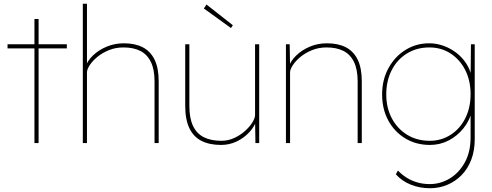

<svg xmlns="http://www.w3.org/2000/svg" viewBox="-20 -760 2613 1020"><path d="M163 0V-659H185V0ZM20 -503V-525H335V-503Z M420 0V-740H442V-404L433 -402Q444 -437 474.5 -466Q505 -495 547.5 -512.5Q590 -530 638 -530Q697 -530 738 -509Q779 -488 801 -443.5Q823 -399 823 -328V0H801V-328Q801 -391 781.5 -431Q762 -471 725.5 -489.5Q689 -508 636 -508Q594 -508 558.5 -493.5Q523 -479 497 -457.5Q471 -436 456.5 -413.5Q442 -391 442 -376V0H431Q429 0 426.5 0Q424 0 420 0Z M1154 10Q1093 10 1050.5 -11.5Q1008 -33 986 -79Q964 -125 964 -197V-525H986V-197Q986 -132 1005.5 -91Q1025 -50 1063 -31Q1101 -12 1156 -12Q1192 -12 1224.5 -27Q1257 -42 1282 -64.5Q1307 -87 1321 -110Q1335 -133 1335 -149V-525H1357V0H1337L1335 -121L1344 -123Q1332 -87 1304 -57Q1276 -27 1237.5 -8.5Q1199 10 1154 10ZM1207 -611 1063 -715 1077 -736 1217 -626Z M1499 0V-525H1519L1521 -404L1512 -401Q1523 -435 1553 -464.5Q1583 -494 1625.5 -512Q1668 -530 1717 -530Q1776 -530 1817 -509Q1858 -488 1880 -443.5Q1902 -399 1902 -328V0H1880V-328Q1880 -391 1860.5 -431Q1841 -471 1804.5 -489.5Q1768 -508 1715 -508Q1673 -508 1637.5 -493.5Q1602 -479 1576 -457.5Q1550 -436 1535.5 -413.5Q1521 -391 1521 -376V0H1510Q1508 0 1505.5 0Q1503 0 1499 0Z M2264 240Q2210 240 2162.5 221Q2115 202 2083 166L2094 146Q2115 168 2140.5 184Q2166 200 2197 209Q2228 218 2263 218Q2320 218 2369.5 188Q2419 158 2449.5 102.5Q2480 47 2480 -30V-172L2489 -175Q2476 -121 2443 -79.5Q2410 -38 2364 -14Q2318 10 2264 10Q2191 10 2133.5 -24.5Q2076 -59 2043 -119.5Q2010 -180 2010 -258Q2010 -337 2044 -398.5Q2078 -460 2134.5 -495Q2191 -530 2260 -530Q2292 -530 2322.5 -521Q2353 -512 2380 -496Q2407 -480 2429 -457.5Q2451 -435 2465.5 -408Q2480 -381 2486 -350L2480 -353L2482 -525H2502V-21Q2502 40 2483.5 88.5Q2465 137 2432 170.5Q2399 204 2356 222Q2313 240 2264 240ZM2263 -12Q2324 -12 2373.5 -43.5Q2423 -75 2451.5 -131Q2480 -187 2480 -260Q2480 -332 2451.5 -388Q2423 -444 2373.5 -476Q2324 -508 2261 -508Q2194 -508 2142 -476Q2090 -444 2061 -387.5Q2032 -331 2032 -258Q2032 -187 2061.5 -131.5Q2091 -76 2143 -44Q2195 -12 2263 -12Z"/></svg>

Font: Lexend Deca Thin
Style: Regular
Weight: 250
Designer: Bonnie Shaver-Troup, Thomas Jockin
Foundry: Lexend
Version: Version 1.007